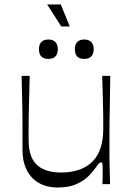

<svg xmlns="http://www.w3.org/2000/svg" viewBox="-20 -821 588 856"><path d="M238.4 14.9Q187.6 14.9 152.4 -5.8Q117.1 -26.4 98.7 -64.1Q80.3 -101.7 80.3 -150.4Q80.3 -195 80.3 -227Q80.3 -259 80.2 -285Q80.1 -311 79.6 -337.9Q79.1 -364.9 78.2 -398.9Q77.3 -433 76.3 -482.9H112.3Q111.3 -433.7 110.4 -400.7Q109.4 -367.7 108.9 -343.4Q108.4 -319.1 108 -298.3Q107.6 -277.4 107.6 -253.6Q107.6 -229.7 107.6 -196.3Q107.6 -152.6 119.3 -123.9Q131 -95.2 151.4 -79.9Q171.9 -64.6 197.4 -58.2Q223 -51.9 251.6 -51.9Q300.7 -51.9 336.6 -65.5Q372.6 -79.2 395.6 -104.3Q418.6 -129.4 429.4 -165Q440.3 -200.6 440.3 -244.3Q440.3 -267.9 440.3 -285.6Q440.3 -303.4 439.8 -325.9Q439.3 -348.4 438.4 -385.3Q437.4 -422.1 435.6 -482.9H471.6Q470.7 -411.3 469.8 -363.8Q468.9 -316.3 468.4 -285.7Q468 -255.1 467.9 -235Q467.9 -214.9 467.9 -199.2Q467.9 -183.6 467.9 -165.9Q467.9 -141.6 467.9 -123.6Q467.9 -105.6 468.4 -88.6Q468.9 -71.6 469.4 -50.7Q469.9 -29.9 470.7 0H436.4Q437.6 -17.3 437.6 -30.2Q437.7 -43.1 437.7 -52.7Q437.7 -80.4 436.7 -88.9Q435.7 -97.4 430.4 -97.4Q425.4 -97.4 421 -92.6Q416.6 -87.9 405.1 -71.3Q395 -56.3 374.6 -35.8Q354.1 -15.3 321.1 -0.2Q288 14.9 238.4 14.9ZM195.7 -558.3Q153.7 -558.3 153.7 -601.6Q153.7 -623.3 164.7 -634.1Q175.7 -644.9 195.7 -644.9Q215.4 -644.9 226.6 -634Q237.7 -623.2 237.7 -601.6Q237.7 -579.9 226.7 -569.1Q215.7 -558.3 195.7 -558.3ZM355.7 -558.3Q313.7 -558.3 313.7 -601.6Q313.7 -623.3 324.7 -634.1Q335.7 -644.9 355.7 -644.9Q375.4 -644.9 386.6 -634Q397.7 -623.2 397.7 -601.6Q397.7 -579.9 386.7 -569.1Q375.7 -558.3 355.7 -558.3ZM253.1 -703.1 190.3 -801.1H251.1L291 -703.1Z"/></svg>

Font: Ojuju ExtraLight
Style: Regular
Weight: 200
Designer: Chisaokwu Joboson, Mirko Velimirovic
Foundry: Udi Foundry
Version: Version 1.000